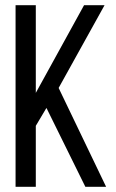

<svg xmlns="http://www.w3.org/2000/svg" viewBox="-20 -720 449 740"><path d="M159 -304 118 -235V0H40V-700H118V-362L304 -700H383L206 -381L389 0H309Z"/></svg>

Font: Bebas Neue Regular
Style: Regular
Weight: 400
Designer: Ryoichi Tsunekawa & LGV (GE)
Foundry: Free Software Foundation, Inc.
Version: Version 1.003 August 13, 2016